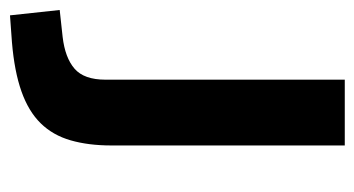

<svg xmlns="http://www.w3.org/2000/svg" viewBox="-250 -348 727 394"><g transform="rotate(90 114.0 -150.5)"><path d="M-52 193 -63 91 -8 85Q35 80 57.5 60.5Q80 41 80 -3V-494H215V-15Q215 32 204.5 68.5Q194 105 169.5 130Q145 155 104 169.5Q63 184 3 189Z"/></g></svg>

Font: Nunito Sans 10pt SemiExpanded
Style: Bold
Weight: 700
Width: 6
Designer: Vernon Adams
Foundry: Vernon Adams
Version: Version 3.101;gftools[0.9.27]